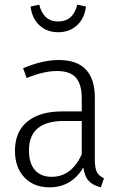

<svg xmlns="http://www.w3.org/2000/svg" viewBox="-20 -791 519 822"><path d="M425 -28 412 11Q378 3 360 -16.5Q342 -36 337 -74Q286 11 192 11Q124 11 84 -32Q44 -75 44 -145Q44 -227 97 -270.5Q150 -314 246 -314H330V-370Q330 -430 305 -458.5Q280 -487 224 -487Q168 -487 94 -457L79 -499Q162 -534 231 -534Q310 -534 348 -493Q386 -452 386 -374V-107Q386 -71 395 -54Q404 -37 425 -28ZM330 -130V-273H253Q104 -273 104 -147Q104 -92 129.5 -63Q155 -34 201 -34Q286 -34 330 -130ZM111 -763 148 -771Q166 -699 229 -699Q293 -699 311 -771L348 -763Q342 -712 309.5 -682.5Q277 -653 229 -653Q181 -653 149 -682.5Q117 -712 111 -763Z"/></svg>

Font: Fira Sans Condensed Light
Style: Regular
Weight: 300
Width: 3
Designer: bBox Type GmbH & Carrois Corporate GbR & Edenspiekermann AG
Foundry: bBox Type GmbH & Carrois Corporate GbR & Edenspiekermann AG
Version: Version 4.301